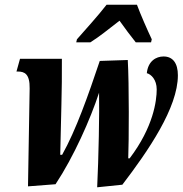

<svg xmlns="http://www.w3.org/2000/svg" viewBox="-20 -786 778 816"><path d="M304 -606H364C405 -632 440 -661 488 -698C507 -671 539 -628 557 -606H622L625 -619C607 -657 577 -725 562 -766H433C397 -719 340 -657 307 -619ZM393 10 500 -1C610 -145 736 -328 736 -466C736 -517 715 -546 675 -546C643 -546 609 -526 604 -475C623 -470 646 -447 646 -406C646 -358 632 -246 531 -113H525C528 -181 529 -431 523 -531L404 -527C355 -381 303 -233 244 -128H236C239 -288 244 -399 243 -536H65L50 -482H56C85 -482 107 -471 106 -410L99 6L216 -3C293 -119 364 -279 401 -392C403 -310 399 -113 393 10Z"/></svg>

Font: Noto Serif Condensed Extra
Style: Italic
Weight: 800
Width: 3
Italic angle: -12°
Designer: Monotype Design Team
Foundry: Monotype Imaging Inc.
Version: Version 1.901